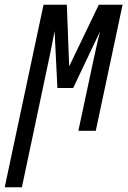

<svg xmlns="http://www.w3.org/2000/svg" viewBox="-70 -556 544 816"><path d="M-50 240H23L140 -313Q146 -342 151.5 -369.5Q157 -397 162 -424L174 -182H241L356 -424Q348 -395 341.5 -365Q335 -335 328 -304L263 0H337L451 -536H350L224 -274L214 -536H115Z"/></svg>

Font: Noto Sans UI Condensed
Style: Italic
Weight: 400
Width: 3
Italic angle: -12°
Designer: Monotype Design Team
Foundry: Monotype Imaging Inc.
Version: Version 1.901